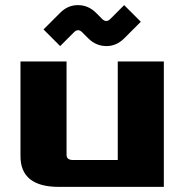

<svg xmlns="http://www.w3.org/2000/svg" viewBox="-20 -730 720 750"><path d="M60 -120V-490H240V-125Q240 -105 265 -105H440V-490H620V0H210Q60 0 60 -120ZM150 -615 215 -680Q245 -710 284 -710Q325 -710 355 -680L379 -656Q387 -648 395 -648Q403 -648 411 -656L465 -710L530 -645L465 -580Q435 -550 396 -550Q355 -550 325 -580L301 -604Q293 -612 285 -612Q277 -612 269 -604L215 -550Z"/></svg>

Font: Xolonium
Style: Bold
Weight: 700
Designer: Severin Meyer
Version: Version 4.2